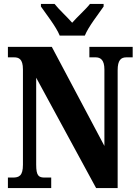

<svg xmlns="http://www.w3.org/2000/svg" viewBox="-20 -951 700 971"><path d="M282 -771H409C427 -816 478 -880 504 -918V-931H435C415 -905 370 -865 345 -836C320 -865 276 -905 256 -931H187V-918C213 -880 264 -816 282 -771ZM20 0H239V-53H207C176 -53 163 -61 163 -118V-558L466 0H575V-596C575 -647 592 -661 619 -661H651V-714H432V-661H464C488 -661 508 -648 508 -600V-213L242 -714H20V-661H51C75 -661 96 -653 96 -600V-118C96 -61 76 -53 44 -53H20Z"/></svg>

Font: Noto Serif Hebrew ExtraCondensed ExtraBold
Style: Regular
Weight: 800
Width: 2
Designer: Monotype Design Team
Foundry: Monotype Imaging Inc.
Version: Version 2.004